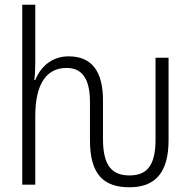

<svg xmlns="http://www.w3.org/2000/svg" viewBox="-20 -780 801 811"><path d="M527 11C635 11 692 -50 692 -188V-536H637V-191C637 -81 601 -39 527 -39C451 -39 415 -83 415 -193V-356C415 -482 365 -542 270 -542C198 -542 151 -497 129 -442H125C128 -466 129 -489 129 -518V-760H74V0H129V-289C129 -427 177 -493 261 -493C325 -493 360 -450 360 -349V-187C360 -42 419 11 527 11Z"/></svg>

Font: Noto Sans Display SemiCondensed Light
Style: Regular
Weight: 300
Width: 4
Designer: Monotype Design Team
Foundry: Monotype Imaging Inc.
Version: Version 1.900